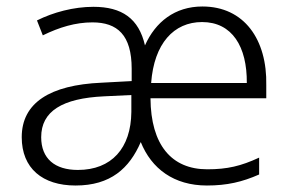

<svg xmlns="http://www.w3.org/2000/svg" viewBox="-20 -613 897 592"><path d="M604 -593C519 -593 459 -545 427 -473C408 -556 356 -592 268 -592C207 -592 144 -575 94 -550L112 -504C163 -529 213 -544 265 -544C342 -544 386 -505 386 -401V-363L293 -358C134 -351 47 -296 47 -190C47 -94 111 -41 213 -41C321 -41 379 -94 414 -175C447 -93 516 -41 618 -41C680 -41 727 -52 779 -75V-127C723 -101 681 -91 619 -91C509 -91 445 -166 444 -310H801V-350C804 -491 733 -593 604 -593ZM603 -545C696 -545 742 -469 741 -357H446C455 -479 516 -545 603 -545ZM301 -316 385 -320V-268C384 -156 324 -89 220 -89C149 -89 107 -124 107 -190C107 -270 172 -310 301 -316Z"/></svg>

Font: Noto Sans Tamil UI Light
Style: Regular
Weight: 300
Designer: Jelle Bosma - Monotype Design Team
Foundry: Monotype Imaging Inc.
Version: Version 2.004